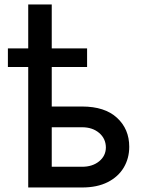

<svg xmlns="http://www.w3.org/2000/svg" viewBox="-20 -829 639 849"><path d="M365.1 -615.1V-532.7H14.9V-615.1ZM184.7 -358H343Q443.2 -358 497.3 -308.2Q551.5 -258.5 551.5 -180Q551.5 -128.9 527.2 -88.1Q502.8 -47.2 456.3 -23.6Q409.8 0 343 0H104.8V-809.3H208.8V-91.6H343Q388.8 -91.6 418.3 -115.6Q447.8 -139.6 448.2 -176.8Q447.8 -216.3 418.3 -241.3Q388.8 -266.3 343 -266.3H184.7Z"/></svg>

Font: InterMG Medium
Style: Regular
Weight: 500
Designer: Rasmus Andersson
Foundry: rsms
Version: Version 3.019;December 26, 2023;FontCreator 15.0.0.2955 64-b